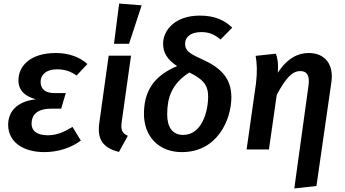

<svg xmlns="http://www.w3.org/2000/svg" viewBox="-20 -843 1944 1083"><path d="M230 15C309 15 382 -10 436 -50L389 -127C337 -96 298 -80 250 -80C187 -80 158 -106 158 -145C158 -191 184 -230 270 -230H325L351 -318H286C236 -318 209 -341 209 -381C209 -421 240 -452 301 -452C349 -452 380 -439 412 -417L473 -482C429 -522 367 -544 294 -544C153 -544 84 -472 84 -390C84 -333 121 -299 183 -283C73 -271 26 -211 26 -139C26 -44 108 15 230 15Z M652 -823 623 -596H708L779 -813ZM719 -529H593L540 -149C527 -53 563 -9 651 14L701 -77C668 -92 660 -110 667 -159Z M1108 -755C962 -755 900 -668 900 -597C900 -549 920 -509 979 -470C836 -411 792 -315 792 -200C792 -77 872 15 1006 15C1207 15 1285 -169 1285 -294C1285 -401 1227 -461 1117 -510C1043 -543 1024 -560 1024 -597C1024 -630 1050 -662 1116 -662C1157 -662 1189 -650 1224 -620L1290 -687C1248 -728 1192 -755 1108 -755ZM1048 -434C1125 -397 1154 -363 1154 -299C1154 -214 1119 -82 1013 -82C953 -82 923 -126 923 -197C923 -289 946 -369 1048 -434Z M1640 220 1765 206 1849 -378C1864 -479 1814 -544 1721 -544C1661 -544 1601 -515 1547 -433C1551 -493 1544 -518 1536 -540L1422 -528C1429 -489 1432 -439 1424 -373L1371 0H1497L1541 -308C1595 -408 1630 -442 1674 -442C1708 -442 1729 -422 1720 -359Z"/></svg>

Font: Fira Sans Medium
Style: Italic
Weight: 500
Italic angle: -8°
Designer: bBox Type GmbH & Carrois Corporate GbR & Edenspiekermann AG
Foundry: bBox Type GmbH & Carrois Corporate GbR & Edenspiekermann AG
Version: Version 4.301;PS 004.301;hotconv 1.0.88;makeotf.lib2.5.64775